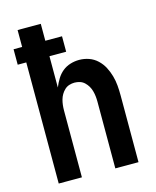

<svg xmlns="http://www.w3.org/2000/svg" viewBox="-111 -812 722 888"><g transform="rotate(-15 250.0 -367.5)"><path d="M59 0V-580H18V-654H59V-735H170V-654H250V-580H170V-430Q178 -450 189.5 -469Q201 -488 217.5 -501.5Q234 -515 255 -521.5Q276 -528 298 -528Q322 -528 344.5 -520Q367 -512 384.5 -495.5Q402 -479 413 -458Q424 -437 430.5 -414Q437 -391 439 -367.5Q441 -344 441 -320V0H330V-320Q330 -333 328.5 -346Q327 -359 323.5 -371.5Q320 -384 313.5 -395Q307 -406 297.5 -415Q288 -424 275.5 -428Q263 -432 250 -432Q237 -432 224.5 -428Q212 -424 202.5 -415Q193 -406 186.5 -395Q180 -384 176.5 -371.5Q173 -359 171.5 -346Q170 -333 170 -320V0Z"/></g></svg>

Font: Iosevka Term Curly
Style: Bold
Weight: 700
Designer: Belleve Invis
Foundry: Belleve Invis
Version: Version 32.3.0